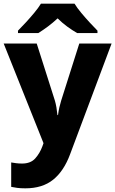

<svg xmlns="http://www.w3.org/2000/svg" viewBox="-20 -786 628 1046"><path d="M0 -549H180L279 -238Q284 -221 287.5 -200.5Q291 -180 293 -159H296Q299 -182 303.5 -201.5Q308 -221 313 -237L412 -549H588L362 54Q328 146 269.5 193Q211 240 118 240Q92 240 73.5 237.5Q55 235 41 232V99Q52 101 67.5 103Q83 105 100 105Q147 105 172 77Q197 49 211 11L217 -6ZM386 -766Q400 -743 423 -715.5Q446 -688 469.5 -662.5Q493 -637 511 -619V-606H400Q374 -621 346.5 -641Q319 -661 294 -686Q267 -661 241.5 -642Q216 -623 189 -606H78V-619Q97 -638 120.5 -663.5Q144 -689 166.5 -716Q189 -743 203 -766Z"/></svg>

Font: Noto Sans Sinhala UI ExtraBold
Style: Regular
Weight: 800
Designer: Jelle Bosma - Monotype Design Team
Foundry: Monotype Imaging Inc.
Version: Version 2.006; ttfautohint (v1.8.4.7-5d5b)